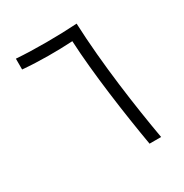

<svg xmlns="http://www.w3.org/2000/svg" viewBox="-161 -820 909 948"><g transform="rotate(-30 293.0 -346.5)"><path d="M421.4 0H487.3C453.6 -192.4 415.5 -457.5 405.8 -693.4C298.3 -686.5 164.1 -686 59.6 -693.4V-631.8C155.8 -623.5 256.3 -624 344.2 -628.9C353 -442.9 389.2 -187.5 421.4 0Z"/></g></svg>

Font: Cascadia Code Light
Style: Regular
Weight: 300
Monospace: yes
Designer: Aaron Bell
Foundry: Saja Typeworks
Version: Version 2404.023